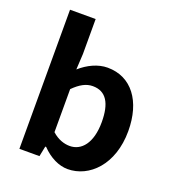

<svg xmlns="http://www.w3.org/2000/svg" viewBox="-145 -909 934 1035"><g transform="rotate(20 322.0 -392.0)"><path d="M360 14C483 14 598 -97 598 -290C598 -461 515 -574 377 -574C322 -574 266 -547 221 -507L226 -597V-798H79V0H194L206 -59H211C256 -12 310 14 360 14ZM328 -107C297 -107 260 -118 226 -149V-396C264 -434 298 -453 336 -453C413 -453 447 -394 447 -287C447 -165 394 -107 328 -107Z"/></g></svg>

Font: Noto Sans JP
Style: Bold
Weight: 700
Designer: Ryoko NISHIZUKA 西塚涼子 (kana, bopomofo & ideographs); Paul D. Hunt (Latin, Greek & Cyrillic); Sandoll Communications 산돌커뮤니
Foundry: Adobe
Version: Version 2.004;hotconv 1.0.118;makeotfexe 2.5.65603